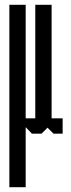

<svg xmlns="http://www.w3.org/2000/svg" viewBox="-20 -557 294 800"><path d="M19 223V-537H87V-64H127V-537H195V-64H241V0H203L178 -25L153 0H113L87 -27V223Z"/></svg>

Font: Commune Nuit Debout
Style: Regular
Weight: 400
Designer: Sébastien Marchal
Foundry: Sébastien Marchal
Version: Version 1.003;PS 1.3;hotconv 1.0.88;makeotf.lib2.5.647800